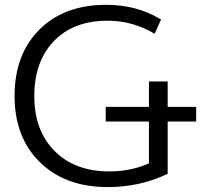

<svg xmlns="http://www.w3.org/2000/svg" viewBox="-20 -760 861 790"><path d="M415 -259.8V-320.3H592.8V-424.8H669.9V-320.3H787.1V-259.8H669.9V-44.9Q556.6 9.8 422.9 9.8Q249 9.8 144.5 -92.3Q40 -194.3 40 -365.2Q40 -536.1 142.1 -638.2Q244.1 -740.2 417 -740.2Q543.9 -740.2 642.6 -679.7L616.2 -621.1Q526.4 -674.8 422.9 -674.8Q282.2 -674.8 201.7 -590.8Q121.1 -506.8 121.1 -365.2Q121.1 -222.7 204.6 -138.7Q288.1 -54.7 429.7 -54.7Q518.6 -54.7 592.8 -87.9V-259.8Z"/></svg>

Font: Mgen+ 1c regular
Style: Regular
Weight: 400
Designer: [Source Han Sans]
Ryoko NISHIZUKA  (kana & ideographs); Paul D. Hunt (Latin, Greek & Cyrillic); Wenlong ZHANG  (bopomofo
Version: Version 1.059.20150602